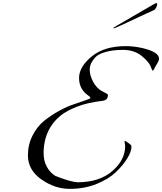

<svg xmlns="http://www.w3.org/2000/svg" viewBox="-20 -1180 1034 1224"><path d="M778 -250 774 -276Q774 -282 778 -282L802 -266Q804 -265 806.5 -262.5Q809 -260 810.5 -259Q812 -258 814 -256Q815 -256 816 -254Q818 -251 818 -244Q818 -214 791.5 -170.5Q765 -127 718.5 -82.5Q672 -38 595 -7Q518 24 424 24Q330 24 244 -36Q158 -96 158 -190Q158 -258 187.5 -316Q217 -374 261 -409.5Q305 -445 357 -473.5Q409 -502 453 -516Q556 -550 556 -554Q556 -562 544 -570Q484 -611 484 -682.5Q484 -754 564.5 -820Q645 -886 782 -886Q831 -886 886 -874Q994 -849 994 -806Q994 -794 983 -776.5Q972 -759 965 -744.5Q958 -730 954 -730Q950 -730 946 -742Q934 -783 884.5 -822.5Q835 -862 765.5 -862Q696 -862 652 -848Q607 -836 587 -814Q552 -776 552 -737.5Q552 -699 573.5 -659Q595 -619 628 -600Q668 -581 668 -576Q668 -559 660 -549Q652 -539 626 -536Q538 -526 471 -500Q404 -474 364.5 -441.5Q325 -409 300 -367Q258 -296 258 -204Q258 -154 279 -116Q300 -78 334 -58Q428 -21 474 -18Q613 -18 695.5 -89Q778 -160 778 -250ZM724 -1016 962 -1154Q971 -1160 978 -1160Q982 -1160 982 -1152Q982 -1144 975.5 -1131.5Q969 -1119 962 -1116Q930 -1102 866 -1072Q714 -1000 708 -1000Q702 -1000 702 -1001.5Q702 -1003 724 -1016Z"/></svg>

Font: Miama
Style: Regular
Weight: 400
Italic angle: 16.5°
Designer: Linus Romer
Foundry: Linus Romer
Version: 0.32